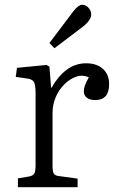

<svg xmlns="http://www.w3.org/2000/svg" viewBox="-20 -784 496 804"><path d="M55 0V-37L102 -45Q118 -48 123.5 -57.5Q129 -67 129 -92V-393Q129 -428 122.5 -440Q116 -452 95 -455L46 -462L51 -500L175 -512L187 -505L194 -417H196Q224 -466 260 -492.5Q296 -519 341 -519Q385 -519 411 -495.5Q437 -472 437 -432Q437 -365 379 -365Q357 -365 344 -374.5Q331 -384 331 -402Q331 -413 335.5 -426Q340 -439 352 -460Q326 -472 299.5 -463Q273 -454 250 -431.5Q227 -409 213.5 -377.5Q200 -346 200 -312V-90Q200 -68 204.5 -58.5Q209 -49 225 -47L305 -36V0ZM208 -582 187 -604 289 -739Q309 -764 324 -764Q340 -764 351 -751Q362 -738 362 -724Q362 -700 328 -673Z"/></svg>

Font: Literata 12pt Light
Style: Regular
Weight: 300
Designer: Latin by Veronika Burian and Jose Scaglione. Greek by Irene Vlachou. Cyrillic by Vera Evstafieva.
Foundry: TypeTogether
Version: Version 3.002